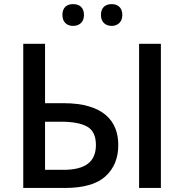

<svg xmlns="http://www.w3.org/2000/svg" viewBox="-20 -931 912 951"><path d="M289.1 -856.9C289.1 -820.3 312.5 -802.7 342.3 -802.7C371.6 -802.7 396 -820.3 396 -856.9C396 -895.5 371.6 -910.6 342.3 -910.6C312.5 -910.6 289.1 -895.5 289.1 -856.9ZM480 -856.9C480 -820.3 503.9 -802.7 533.2 -802.7C561 -802.7 585.9 -820.3 585.9 -856.9C585.9 -895.5 561 -910.6 533.2 -910.6C503.9 -910.6 480 -895.5 480 -856.9ZM300.8 0C393.1 0 460 -19 502.4 -57.6C544.9 -96.2 565.9 -147.9 565.9 -212.9C565.9 -330.1 493.7 -419.9 294.9 -419.9H203.1V-713.9H95.2V0ZM776.9 0V-713.9H668.9V0ZM203.1 -89.8V-328.1H283.2C340.3 -328.1 383.3 -319.8 412.1 -303.7C440.9 -287.1 455.1 -256.8 455.1 -212.9C455.1 -128.9 401.9 -89.8 293.9 -89.8Z"/></svg>

Font: Noto Reveo Sans
Style: Regular
Weight: 500
Designer: Monotype Design Team
Foundry: Monotype Imaging Inc.
Version: Version 2.007